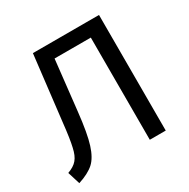

<svg xmlns="http://www.w3.org/2000/svg" viewBox="-158 -834 976 991"><g transform="rotate(-30 329.5 -338.5)"><path d="M165 -689 120 -305C113 -240 106 -193 99 -164C86 -105 65 -81 14 -62L37 12C78 -1 110 -18 131 -37C152 -56 169 -86 182 -127C195 -168 206 -229 215 -312L248 -609H464V0H559V-689Z"/></g></svg>

Font: Fira Sans
Style: Regular
Weight: 400
Designer: Carrois Corporate & Edenspiekermann AG
Foundry: Carrois Corporate GbR & Edenspiekermann AG
Version: Version 4.203